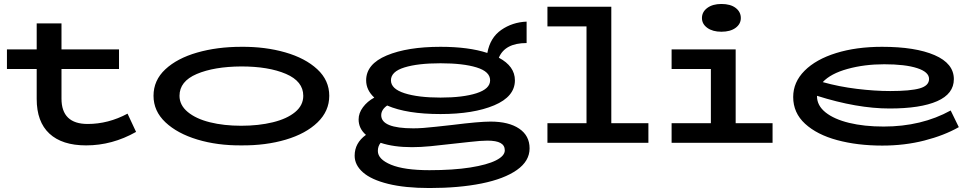

<svg xmlns="http://www.w3.org/2000/svg" viewBox="-20 -720 4924 968"><path d="M666 -55Q546 13 414 13Q293 13 229 -46.5Q165 -106 165 -221V-372H15V-471H165V-602H290V-471H580V-372H290V-223Q290 -95 422 -95Q526 -95 623 -147Z M754 -237Q754 -315 813.5 -370.5Q873 -426 974 -455Q1075 -484 1197 -484Q1317 -485 1418 -456Q1519 -427 1579.5 -371Q1640 -315 1640 -237Q1640 -160 1581 -103Q1522 -46 1421 -16Q1320 14 1197 13Q1076 14 975 -16.5Q874 -47 814 -103.5Q754 -160 754 -237ZM1509 -237Q1509 -310 1421.5 -347.5Q1334 -385 1196 -385Q1059 -384 972 -347Q885 -310 885 -237Q885 -190 926.5 -155.5Q968 -121 1038.5 -103.5Q1109 -86 1196 -86Q1284 -86 1355.5 -103.5Q1427 -121 1468 -155Q1509 -189 1509 -237Z M2650 28Q2650 92 2586 137Q2522 182 2408 205Q2294 228 2145 228Q2022 228 1937 207Q1852 186 1810 149Q1768 112 1768 65Q1768 1 1825 -40Q1788 -72 1788 -118Q1788 -150 1810 -179.5Q1832 -209 1867 -228Q1826 -266 1826 -315Q1826 -397 1930 -440.5Q2034 -484 2201 -484Q2343 -484 2437 -453Q2451 -530 2507 -569Q2563 -608 2635 -611V-503Q2526 -503 2495 -429Q2576 -386 2576 -315Q2576 -233 2471.5 -189Q2367 -145 2201 -145Q2031 -145 1932 -188Q1902 -167 1902 -139Q1902 -73 2064 -73Q2109 -73 2178 -81Q2247 -89 2260 -90Q2396 -107 2453 -107Q2545 -107 2597.5 -71.5Q2650 -36 2650 28ZM1951 -315Q1951 -272 2019.5 -250Q2088 -228 2201 -228Q2314 -228 2382.5 -250Q2451 -272 2451 -315Q2451 -359 2383 -380Q2315 -401 2201 -401Q2087 -401 2019 -380Q1951 -359 1951 -315ZM2525 38Q2525 13 2503.5 1Q2482 -11 2437 -11Q2405 -11 2348.5 -4.5Q2292 2 2280 3Q2203 12 2151.5 17Q2100 22 2057 22Q1965 22 1899 0Q1885 17 1885 41Q1885 83 1951.5 110.5Q2018 138 2145 138Q2265 138 2350.5 124.5Q2436 111 2480.5 88.5Q2525 66 2525 38Z M3249 -99V0H2740V-99H2937V-587H2740V-686H3062V-99Z M3519 -629Q3519 -660 3546 -680Q3573 -700 3617 -700Q3663 -700 3689 -680Q3715 -660 3715 -629Q3715 -599 3688.5 -579.5Q3662 -560 3617 -560Q3573 -560 3546 -579.5Q3519 -599 3519 -629ZM3875 -99V0H3366V-99H3564V-372H3366V-471H3689V-99Z M4814 -79Q4740 -37 4640.5 -11.5Q4541 14 4428 14Q4303 14 4201 -13.5Q4099 -41 4039 -96Q3979 -151 3979 -231Q3979 -306 4036.5 -363.5Q4094 -421 4195.5 -452.5Q4297 -484 4427 -484Q4595 -484 4692 -442Q4789 -400 4789 -321Q4789 -247 4705 -210Q4621 -173 4465 -173Q4301 -173 4099 -237V-235Q4099 -188 4142 -153.5Q4185 -119 4261 -100.5Q4337 -82 4435 -82Q4626 -82 4773 -163ZM4128 -306Q4210 -283 4300 -272Q4390 -261 4468 -261Q4570 -261 4617 -274.5Q4664 -288 4664 -322Q4664 -357 4604 -376.5Q4544 -396 4438 -396Q4338 -396 4253 -372.5Q4168 -349 4128 -306Z"/></svg>

Font: BioRhyme Expanded
Style: Bold
Weight: 700
Width: 7
Designer: Aoife Mooney
Foundry: Aoife Mooney Type
Version: Version 1.000